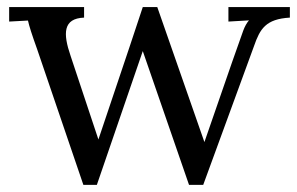

<svg xmlns="http://www.w3.org/2000/svg" viewBox="-20 -520 841 543"><path d="M5.9 -459 59.1 -461.9C62.5 -446.3 69.8 -423.3 85 -380.9L215.8 2.9H253.9L383.8 -375.5L514.6 2.9H554.7L698.7 -390.6C715.3 -438 731.4 -466.3 799.8 -470.2V-500H626V-459L684.1 -462.4C677.7 -455.1 672.4 -445.3 668 -433.6C663.1 -421.4 626.5 -316.4 558.1 -118.2L424.8 -500H383.8C377 -478 335 -353.5 258.3 -125.5L179.7 -361.8C157.7 -425.8 158.2 -467.8 217.8 -470.2V-500H5.9Z"/></svg>

Font: Parastoo
Style: Regular
Weight: 400
Foundry: Saber Rastikerdar (saber.rastikerdar@gmail.com)
Version: Version 2.0.1